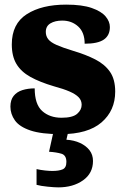

<svg xmlns="http://www.w3.org/2000/svg" viewBox="-20 -570 542 830"><path d="M243 10Q159 10 111.5 -6Q64 -22 44.5 -49.5Q25 -77 25 -109Q25 -138 39 -155.5Q53 -173 77 -180.5Q101 -188 130 -188Q130 -119 162.5 -90Q195 -61 246 -61Q294 -61 313.5 -78Q333 -95 333 -117Q333 -136 320 -149.5Q307 -163 280.5 -174.5Q254 -186 213 -197Q152 -215 111.5 -237.5Q71 -260 51 -293.5Q31 -327 31 -378Q31 -467 95.5 -508.5Q160 -550 266 -550Q335 -550 376.5 -535.5Q418 -521 436.5 -499Q455 -477 455 -453Q455 -417 429 -399Q403 -381 346 -381Q346 -430 318 -455.5Q290 -481 249 -481Q218 -481 198 -469Q178 -457 178 -432Q178 -414 188.5 -400.5Q199 -387 225 -375.5Q251 -364 297 -350Q351 -334 392 -313Q433 -292 455.5 -259.5Q478 -227 478 -174Q478 -92 419 -41Q360 10 243 10ZM232 240Q216 240 186 237Q156 234 138 229V161Q156 165 174.5 167Q193 169 206 169Q235 169 251 162Q267 155 267 130Q267 101 245.5 94.5Q224 88 192 86L213 -9H277L267 34Q300 36 326 48Q352 60 367 79.5Q382 99 382 126Q382 179 339 209.5Q296 240 232 240Z"/></svg>

Font: Noto Serif Tibetan Black
Style: Regular
Weight: 900
Version: Version 2.103